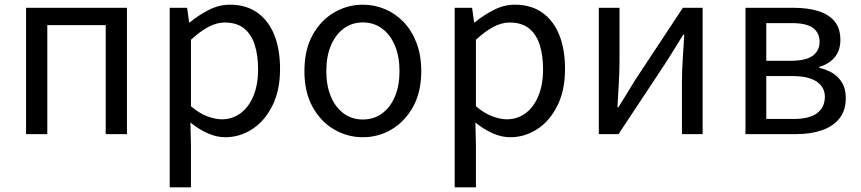

<svg xmlns="http://www.w3.org/2000/svg" viewBox="-20 -577 3702 826"><path d="M92.1 0V-543.4H526.2V0H434.8V-469H183.5V0Z M710.1 229V-543.4H785L793.7 -480.5H796.1Q833.2 -511.1 877.5 -533.9Q921.9 -556.8 968.9 -556.8Q1039.4 -556.8 1087.5 -522.3Q1135.7 -487.8 1160.3 -426.1Q1184.8 -364.3 1184.8 -280Q1184.8 -187.5 1151.5 -121.5Q1118.3 -55.6 1064.7 -21.1Q1011.1 13.4 948.9 13.4Q912.3 13.4 874.2 -3.3Q836.1 -20 799.2 -49.9L801.5 45.2V229ZM934.3 -63.7Q979 -63.7 1014.3 -89.4Q1049.6 -115.2 1069.9 -163.6Q1090.3 -212 1090.3 -278.8Q1090.3 -339.2 1075.7 -384.5Q1061.1 -429.8 1029.8 -454.9Q998.5 -480.1 946.4 -480.1Q912.3 -480.1 876.6 -461.3Q841 -442.4 801.5 -405.9V-119.9Q838.4 -88.7 873 -76.2Q907.6 -63.7 934.3 -63.7Z M1541.1 13.4Q1474.6 13.4 1417 -20.3Q1359.4 -54 1324.5 -117.6Q1289.6 -181.2 1289.6 -271Q1289.6 -361.9 1324.5 -425.7Q1359.4 -489.4 1417 -523.1Q1474.6 -556.8 1541.1 -556.8Q1590.9 -556.8 1636.3 -537.7Q1681.7 -518.6 1716.8 -481.9Q1751.8 -445.3 1772 -392.1Q1792.3 -338.9 1792.3 -271Q1792.3 -181.2 1757.1 -117.6Q1721.8 -54 1664.7 -20.3Q1607.7 13.4 1541.1 13.4ZM1541.1 -62.9Q1588.2 -62.9 1623.7 -88.9Q1659.2 -114.9 1679 -161.8Q1698.7 -208.7 1698.7 -271Q1698.7 -333.8 1679 -380.8Q1659.2 -427.8 1623.7 -454.2Q1588.2 -480.5 1541.1 -480.5Q1494.1 -480.5 1458.6 -454.2Q1423.1 -427.8 1403.4 -380.8Q1383.8 -333.8 1383.8 -271Q1383.8 -208.7 1403.4 -161.8Q1423.1 -114.9 1458.6 -88.9Q1494.1 -62.9 1541.1 -62.9Z M1936.1 229V-543.4H2011L2019.7 -480.5H2022.1Q2059.2 -511.1 2103.5 -533.9Q2147.9 -556.8 2194.9 -556.8Q2265.4 -556.8 2313.5 -522.3Q2361.7 -487.8 2386.3 -426.1Q2410.8 -364.3 2410.8 -280Q2410.8 -187.5 2377.5 -121.5Q2344.3 -55.6 2290.7 -21.1Q2237.1 13.4 2174.9 13.4Q2138.3 13.4 2100.2 -3.3Q2062.1 -20 2025.2 -49.9L2027.5 45.2V229ZM2160.3 -63.7Q2205 -63.7 2240.3 -89.4Q2275.6 -115.2 2295.9 -163.6Q2316.3 -212 2316.3 -278.8Q2316.3 -339.2 2301.7 -384.5Q2287.1 -429.8 2255.8 -454.9Q2224.5 -480.1 2172.4 -480.1Q2138.3 -480.1 2102.6 -461.3Q2067 -442.4 2027.5 -405.9V-119.9Q2064.4 -88.7 2099 -76.2Q2133.6 -63.7 2160.3 -63.7Z M2556.1 0V-543.4H2645.2V-316.1Q2645.2 -273.5 2642.3 -220.9Q2639.4 -168.3 2636.3 -115.7H2640.5Q2656.3 -141.1 2676.8 -174.2Q2697.4 -207.3 2712.2 -232.3L2917.7 -543.4H3002.8V0H2913.8V-226.7Q2913.8 -269.9 2917.2 -322.5Q2920.5 -375.1 2923.7 -427.7H2919.1Q2903.9 -402.7 2883.2 -369.2Q2862.6 -335.7 2846.8 -311.1L2640.9 0Z M3187.1 0V-543.4H3395.1Q3454.9 -543.4 3500.1 -529.4Q3545.2 -515.4 3570.3 -485.3Q3595.4 -455.3 3595.4 -405.2Q3595.4 -360.4 3571.3 -331Q3547.2 -301.6 3504.9 -289.4V-285Q3536 -278.2 3561.6 -262.7Q3587.2 -247.1 3602.9 -220.9Q3618.6 -194.7 3618.6 -155.5Q3618.6 -101.3 3591.1 -67.2Q3563.6 -33 3515.7 -16.5Q3467.8 0 3404.7 0ZM3276.6 -315.5H3380Q3447.9 -315.5 3476.9 -337.5Q3505.9 -359.5 3505.9 -396.6Q3505.9 -435.6 3477.8 -456.6Q3449.8 -477.6 3386.1 -477.6H3276.6ZM3276.6 -65.2H3394.4Q3462.3 -65.2 3495.4 -90.4Q3528.6 -115.6 3528.6 -160.8Q3528.6 -202 3493.4 -225.9Q3458.2 -249.7 3388.6 -249.7H3276.6Z"/></svg>

Font: Noto Sans HK Thin
Style: Regular
Weight: 100
Designer: Ryoko NISHIZUKA 西塚涼子 (kana, bopomofo & ideographs); Paul D. Hunt (Latin, Greek & Cyrillic); Sandoll Communications 산돌커뮤니
Foundry: Adobe
Version: Version 2.004-H2;hotconv 1.0.118;makeotfexe 2.5.65603